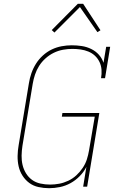

<svg xmlns="http://www.w3.org/2000/svg" viewBox="-20 -981 640 1009"><path d="M238 8Q210 8 182.5 2Q155 -4 134 -19.5Q113 -35 98.5 -57.5Q84 -80 78 -106.5Q72 -133 72.5 -161.5Q73 -190 78 -218L132 -544Q136 -570 145 -596Q154 -622 169 -646Q184 -670 205.5 -689.5Q227 -709 252 -721Q277 -733 304 -738Q331 -743 357 -743Q384 -743 410 -739Q436 -735 459.5 -723.5Q483 -712 499.5 -693.5Q516 -675 524 -651L538 -735H559L532 -570H511Q515 -592 513.5 -614Q512 -636 503 -655Q494 -674 479 -688Q464 -702 444.5 -710Q425 -718 403.5 -721Q382 -724 360 -724Q336 -724 311 -719.5Q286 -715 262.5 -703.5Q239 -692 219 -674Q199 -656 185.5 -634.5Q172 -613 164 -589Q156 -565 152 -541L98 -215Q94 -189 93.5 -163.5Q93 -138 98.5 -114.5Q104 -91 116.5 -70.5Q129 -50 148 -36Q167 -22 192 -16.5Q217 -11 243 -11Q267 -11 291 -15.5Q315 -20 338.5 -31Q362 -42 381 -59.5Q400 -77 414.5 -98.5Q429 -120 436.5 -143.5Q444 -167 448 -191L478 -368H305L308 -387H502L438 0H417L434 -104Q421 -78 399 -55.5Q377 -33 350.5 -18.5Q324 -4 295 2Q266 8 238 8ZM266 -810 252 -823 389 -961H417L508 -822L492 -812L400 -944Z"/></svg>

Font: Iosevka HT Thin Extended
Style: Italic
Weight: 100
Width: 7
Italic angle: -9°
Monospace: yes
Designer: Belleve Invis
Foundry: Belleve Invis
Version: Version 32.3.0; ttfautohint (v1.8.4)